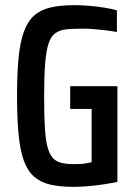

<svg xmlns="http://www.w3.org/2000/svg" viewBox="-20 -716 525 744"><path d="M265 8Q211 8 173.5 -1Q136 -10 111 -32.5Q86 -55 72 -94.5Q58 -134 52 -195.5Q46 -257 46 -344Q46 -431 52 -492Q58 -553 72.5 -593Q87 -633 112 -655.5Q137 -678 175.5 -687Q214 -696 269 -696Q295 -696 325 -693.5Q355 -691 383.5 -686.5Q412 -682 433 -676V-592Q405 -597 381.5 -599.5Q358 -602 339 -603.5Q320 -605 305 -605Q266 -605 239 -602.5Q212 -600 194.5 -587.5Q177 -575 168 -547Q159 -519 155 -470Q151 -421 151 -344Q151 -275 153.5 -227.5Q156 -180 163 -151Q170 -122 182.5 -106.5Q195 -91 215.5 -85.5Q236 -80 266 -80Q278 -80 289.5 -80.5Q301 -81 312.5 -83Q324 -85 335 -87V-294H252V-382H435V-11Q410 -6 380.5 -1.5Q351 3 321.5 5.5Q292 8 265 8Z"/></svg>

Font: Saira Condensed SemiBold
Style: Regular
Weight: 600
Width: 3
Designer: Hector Gatti with collaboration of the Omnibus-Type team
Foundry: Omnibus-Type
Version: Version 1.100